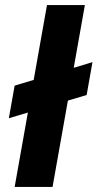

<svg xmlns="http://www.w3.org/2000/svg" viewBox="-20 -740 386 760"><path d="M15 -272 38 -401 346 -494 323 -364ZM38 0 166 -720H316L188 0Z"/></svg>

Font: DM Sans 18pt Black
Style: Italic
Weight: 900
Italic angle: -10°
Designer: Colophon Foundry, Jonny Pinhorn
Foundry: Colophon Foundry
Version: Version 4.004;gftools[0.9.30]